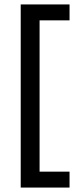

<svg xmlns="http://www.w3.org/2000/svg" viewBox="-20 -695 358 865"><path d="M73.3 150V-675H293.3V-603.3H158.3V78.3H293.3V150Z"/></svg>

Font: Funnel Display Light
Style: Regular
Weight: 400
Version: Version 1.000